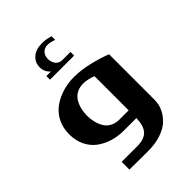

<svg xmlns="http://www.w3.org/2000/svg" viewBox="-231 -743 1018 1018"><g transform="rotate(-45 278.5 -233.5)"><path d="M285.2 -495.1H348.1V-467.8H167V-495.1H201.2Q174.8 -518.1 174.8 -553.2Q174.8 -588.9 201.4 -611.8Q228 -634.8 272.9 -634.8Q303.7 -634.8 335.9 -625V-598.1Q305.7 -607.9 289.1 -607.9Q265.1 -607.9 251 -592.8Q236.8 -577.6 236.8 -553.2Q236.8 -529.8 249.3 -513.2Q261.7 -496.6 285.2 -495.1ZM127.9 167V108.9H242.2Q298.3 108.9 322 82.8Q345.7 56.6 347.2 0H252.9Q210 0 171.4 -11.7Q132.8 -23.4 101.8 -46.1Q70.8 -68.8 52.7 -105.7Q34.7 -142.6 34.2 -189Q33.7 -237.8 53.2 -276.6Q72.8 -315.4 106 -339.4Q139.2 -363.3 180.4 -375.7Q221.7 -388.2 267.1 -388.2Q321.3 -388.2 380.1 -373.8Q439 -359.4 483.9 -341.8V0Q483.9 31.2 471.2 60.1Q458.5 88.9 433.3 113.8Q408.2 138.7 364 153.6Q319.8 168.5 263.2 168ZM277.8 -58.1H347.2V-314Q309.6 -329.1 276.9 -329.1Q248.5 -329.1 227.3 -317.4Q206.1 -305.7 194.1 -285.6Q182.1 -265.6 176.5 -242.7Q170.9 -219.7 170.9 -193.8Q170.9 -167.5 176.8 -144.3Q182.6 -121.1 194.6 -101.1Q206.5 -81.1 228 -69.6Q249.5 -58.1 277.8 -58.1Z"/></g></svg>

Font: Wesal
Style: Regular
Weight: 700
Designer: Ahmed zaza
Foundry: Ahmed zaza
Version: Version 2.01